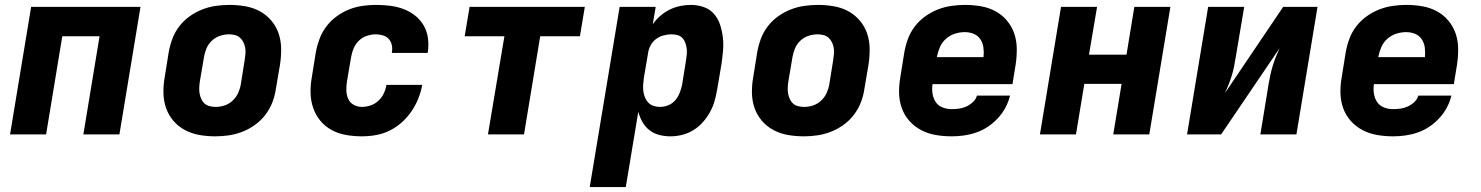

<svg xmlns="http://www.w3.org/2000/svg" viewBox="-20 -548 6040 783"><path d="M21 0 107 -520H553L467 0H320L386 -400H234L168 0Z M858 8Q825 8 793.5 2.5Q762 -3 734.5 -17.5Q707 -32 687 -55.5Q667 -79 657 -108Q647 -137 646.5 -169.5Q646 -202 652 -235L668 -335Q673 -363 683 -390Q693 -417 711 -440.5Q729 -464 753.5 -481.5Q778 -499 805 -509.5Q832 -520 860 -524Q888 -528 916 -528Q948 -528 980 -522.5Q1012 -517 1039 -502.5Q1066 -488 1086 -464.5Q1106 -441 1116 -412Q1126 -383 1126.5 -350.5Q1127 -318 1122 -285L1105 -185Q1101 -157 1090.5 -130Q1080 -103 1062 -79.5Q1044 -56 1019.5 -38.5Q995 -21 968 -10.5Q941 0 913 4Q885 8 858 8ZM860 -112Q878 -112 896 -118Q914 -124 928.5 -137.5Q943 -151 951 -168.5Q959 -186 962 -204L978 -304Q980 -317 981 -329.5Q982 -342 980 -353.5Q978 -365 972.5 -376Q967 -387 958.5 -394.5Q950 -402 938 -405Q926 -408 914 -408Q896 -408 877.5 -402Q859 -396 844.5 -382.5Q830 -369 822.5 -351.5Q815 -334 812 -316L795 -216Q793 -203 792.5 -190.5Q792 -178 794 -166.5Q796 -155 801 -144Q806 -133 814.5 -125.5Q823 -118 835 -115Q847 -112 860 -112Z M1456 8Q1423 8 1391.5 2.5Q1360 -3 1333 -17.5Q1306 -32 1286.5 -55.5Q1267 -79 1257 -108.5Q1247 -138 1246.5 -170Q1246 -202 1252 -235L1268 -335Q1273 -362 1283 -389Q1293 -416 1310.5 -439.5Q1328 -463 1352.5 -481Q1377 -499 1403.5 -509.5Q1430 -520 1458 -524Q1486 -528 1513 -528Q1542 -528 1570.5 -524.5Q1599 -521 1624.5 -511.5Q1650 -502 1671.5 -485.5Q1693 -469 1707 -445.5Q1721 -422 1725 -394Q1729 -366 1725 -337Q1724 -336 1724 -334.5Q1724 -333 1724 -332H1578Q1578 -332 1578 -332.5Q1578 -333 1578 -334Q1581 -349 1578 -363.5Q1575 -378 1566 -388.5Q1557 -399 1542.5 -403.5Q1528 -408 1513 -408Q1495 -408 1476.5 -402Q1458 -396 1444 -382.5Q1430 -369 1422.5 -351.5Q1415 -334 1412 -316L1395 -216Q1392 -197 1392.5 -179Q1393 -161 1400 -145Q1407 -129 1422.5 -120.5Q1438 -112 1456 -112Q1473 -112 1491 -118Q1509 -124 1523 -137Q1537 -150 1545 -167Q1553 -184 1556 -202H1702Q1697 -174 1686 -146.5Q1675 -119 1658 -94Q1641 -69 1618 -48.5Q1595 -28 1568 -15Q1541 -2 1512.5 3Q1484 8 1456 8Z M1970 0 2037 -400H1875L1895 -520H2365L2345 -400H2183L2117 0Z M2385 215 2507 -520H2654L2642 -449Q2655 -468 2673 -483.5Q2691 -499 2711.5 -509Q2732 -519 2754 -523.5Q2776 -528 2798 -528Q2825 -528 2850.5 -519Q2876 -510 2892.5 -490.5Q2909 -471 2917 -446Q2925 -421 2928 -394.5Q2931 -368 2928.5 -340Q2926 -312 2922 -285L2905 -185Q2901 -161 2894.5 -137.5Q2888 -114 2876 -92Q2864 -70 2847 -50.5Q2830 -31 2808 -17.5Q2786 -4 2762 2Q2738 8 2714 8Q2690 8 2667.5 2Q2645 -4 2628 -17.5Q2611 -31 2600 -50.5Q2589 -70 2583 -92L2532 215ZM2672 -112Q2689 -112 2706 -119Q2723 -126 2734.5 -140Q2746 -154 2752.5 -171Q2759 -188 2762 -204L2778 -304Q2780 -317 2781 -329Q2782 -341 2780 -353Q2778 -365 2774 -375.5Q2770 -386 2762 -394Q2754 -402 2742 -405Q2730 -408 2718 -408Q2702 -408 2685.5 -403.5Q2669 -399 2655.5 -389Q2642 -379 2633.5 -363.5Q2625 -348 2623 -332L2606 -232Q2604 -218 2603 -204Q2602 -190 2603.5 -177Q2605 -164 2610 -151.5Q2615 -139 2624 -129.5Q2633 -120 2645.5 -116Q2658 -112 2672 -112Z M3258 8Q3225 8 3193.5 2.5Q3162 -3 3134.5 -17.5Q3107 -32 3087 -55.5Q3067 -79 3057 -108Q3047 -137 3046.5 -169.5Q3046 -202 3052 -235L3068 -335Q3073 -363 3083 -390Q3093 -417 3111 -440.5Q3129 -464 3153.5 -481.5Q3178 -499 3205 -509.5Q3232 -520 3260 -524Q3288 -528 3316 -528Q3348 -528 3380 -522.5Q3412 -517 3439 -502.5Q3466 -488 3486 -464.5Q3506 -441 3516 -412Q3526 -383 3526.5 -350.5Q3527 -318 3522 -285L3505 -185Q3501 -157 3490.5 -130Q3480 -103 3462 -79.5Q3444 -56 3419.5 -38.5Q3395 -21 3368 -10.5Q3341 0 3313 4Q3285 8 3258 8ZM3260 -112Q3278 -112 3296 -118Q3314 -124 3328.5 -137.5Q3343 -151 3351 -168.5Q3359 -186 3362 -204L3378 -304Q3380 -317 3381 -329.5Q3382 -342 3380 -353.5Q3378 -365 3372.5 -376Q3367 -387 3358.5 -394.5Q3350 -402 3338 -405Q3326 -408 3314 -408Q3296 -408 3277.5 -402Q3259 -396 3244.5 -382.5Q3230 -369 3222.5 -351.5Q3215 -334 3212 -316L3195 -216Q3193 -203 3192.5 -190.5Q3192 -178 3194 -166.5Q3196 -155 3201 -144Q3206 -133 3214.5 -125.5Q3223 -118 3235 -115Q3247 -112 3260 -112Z M3861 8Q3828 8 3796 2.5Q3764 -3 3736.5 -17.5Q3709 -32 3688.5 -55Q3668 -78 3657.5 -107.5Q3647 -137 3646.5 -169.5Q3646 -202 3652 -235L3668 -335Q3673 -363 3683 -390Q3693 -417 3711 -440.5Q3729 -464 3753.5 -481.5Q3778 -499 3805 -509.5Q3832 -520 3860 -524Q3888 -528 3916 -528Q3948 -528 3980 -522.5Q4012 -517 4039 -502.5Q4066 -488 4086 -464.5Q4106 -441 4116 -412Q4126 -383 4126.5 -350.5Q4127 -318 4122 -285L4109 -205H3783Q3780 -185 3783 -166Q3786 -147 3796 -132Q3806 -117 3823.5 -110Q3841 -103 3861 -103Q3876 -103 3891 -105Q3906 -107 3920.5 -113.5Q3935 -120 3947.5 -131.5Q3960 -143 3964 -158H4099Q4093 -133 4080.5 -109.5Q4068 -86 4049.5 -66Q4031 -46 4008.5 -31Q3986 -16 3961 -7.5Q3936 1 3911 4.5Q3886 8 3861 8ZM3991 -315Q3993 -335 3990.5 -354Q3988 -373 3978 -388Q3968 -403 3951 -410Q3934 -417 3914 -417Q3894 -417 3874 -410.5Q3854 -404 3838 -390Q3822 -376 3813.5 -356.5Q3805 -337 3801 -317V-315Z M4221 0 4307 -520H4454L4421 -325H4574L4606 -520H4753L4667 0H4520L4554 -206H4402L4368 0Z M4821 0 4907 -520H5054L5019 -312Q5016 -294 5012.5 -276Q5009 -258 5003.5 -240Q4998 -222 4991 -204.5Q4984 -187 4976 -169L5213 -520H5353L5267 0H5120L5154 -208Q5157 -226 5161 -244Q5165 -262 5170.5 -280Q5176 -298 5183 -315.5Q5190 -333 5198 -351L4960 0Z M5661 8Q5628 8 5596 2.5Q5564 -3 5536.5 -17.5Q5509 -32 5488.5 -55Q5468 -78 5457.5 -107.5Q5447 -137 5446.5 -169.5Q5446 -202 5452 -235L5468 -335Q5473 -363 5483 -390Q5493 -417 5511 -440.5Q5529 -464 5553.5 -481.5Q5578 -499 5605 -509.5Q5632 -520 5660 -524Q5688 -528 5716 -528Q5748 -528 5780 -522.5Q5812 -517 5839 -502.5Q5866 -488 5886 -464.5Q5906 -441 5916 -412Q5926 -383 5926.5 -350.5Q5927 -318 5922 -285L5909 -205H5583Q5580 -185 5583 -166Q5586 -147 5596 -132Q5606 -117 5623.5 -110Q5641 -103 5661 -103Q5676 -103 5691 -105Q5706 -107 5720.5 -113.5Q5735 -120 5747.5 -131.5Q5760 -143 5764 -158H5899Q5893 -133 5880.5 -109.5Q5868 -86 5849.5 -66Q5831 -46 5808.5 -31Q5786 -16 5761 -7.5Q5736 1 5711 4.5Q5686 8 5661 8ZM5791 -315Q5793 -335 5790.5 -354Q5788 -373 5778 -388Q5768 -403 5751 -410Q5734 -417 5714 -417Q5694 -417 5674 -410.5Q5654 -404 5638 -390Q5622 -376 5613.5 -356.5Q5605 -337 5601 -317V-315Z"/></svg>

Font: Iosevka SS04 Hv Ex Obl
Style: Regular
Weight: 900
Width: 7
Italic angle: -9°
Monospace: yes
Designer: Belleve Invis
Foundry: Belleve Invis
Version: Version 19.0.0; ttfautohint (v1.8.4)